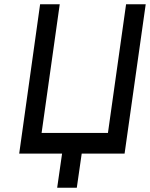

<svg xmlns="http://www.w3.org/2000/svg" viewBox="-20 -720 703 900"><path d="M70 0H271L248 160H340L363 0H564L663 -700H571L486 -97H175L260 -700H168Z"/></svg>

Font: Unageo
Style: Medium-Italic
Weight: 500
Designer: Richard Sepsi
Foundry: Richard Sepsi
Version: Version 2.000